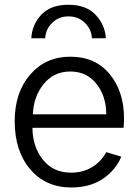

<svg xmlns="http://www.w3.org/2000/svg" viewBox="-20 -786 593 823"><path d="M114.3 -622.1Q117.2 -680.7 157.2 -723.1Q197.3 -765.6 273.4 -765.6Q349.6 -765.6 390.1 -722.2Q430.7 -678.7 433.6 -622.1H374Q372.1 -660.2 343.8 -688Q315.4 -715.8 273.4 -715.8Q232.4 -715.8 204.1 -688.5Q175.8 -661.1 173.8 -622.1ZM43 -266.6Q43 -389.6 109.4 -466.3Q175.8 -543 281.2 -543Q388.7 -543 450.2 -468.3Q511.7 -393.6 511.7 -277.3Q511.7 -263.7 509.8 -238.3H119.1Q119.1 -159.2 163.1 -102.5Q207 -45.9 285.2 -45.9Q335.9 -45.9 375 -69.8Q414.1 -93.8 435.5 -133.8L500 -114.3Q475.6 -56.6 420.9 -19.5Q366.2 17.6 285.2 17.6Q175.8 17.6 109.4 -60.5Q43 -138.7 43 -266.6ZM121.1 -295.9H435.5Q435.5 -373 393.6 -426.3Q351.6 -479.5 281.2 -479.5Q210 -479.5 166.5 -424.8Q123 -370.1 121.1 -295.9Z"/></svg>

Font: Gothic A1
Style: Regular
Weight: 400
Designer: HanYang I&C Co.,Ltd.
Foundry: HanYang I&C Co.,Ltd.
Version: Version 2.50